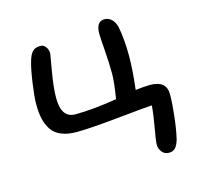

<svg xmlns="http://www.w3.org/2000/svg" viewBox="-94 -552 842 817"><g transform="rotate(-15 327.5 -143.0)"><path d="M553.2 167Q534.2 167 522.7 152.8Q511.2 138.7 511.2 120.1Q511.2 103 521.2 48.3Q531.2 -6.3 534.2 -46.9Q504.9 -45.4 379.6 -32.7Q254.4 -20 196.8 -20Q156.7 -20 129.2 -31.5Q101.6 -43 86.9 -65.2Q72.3 -87.4 66.2 -114.7Q60.1 -142.1 60.1 -179.2Q60.1 -210 68.6 -269.5Q77.1 -329.1 85.9 -358.9Q93.3 -386.7 105.2 -400.4Q117.2 -414.1 141.1 -414.1Q154.8 -414.1 164.3 -401.9Q173.8 -389.6 173.8 -372.1Q173.8 -371.6 161.4 -299.3Q148.9 -227.1 148.9 -183.1Q148.9 -94.2 210 -94.2Q287.6 -94.2 394 -111.8Q405.8 -184.1 405.8 -220.2Q405.8 -267.6 401.4 -325.7Q397 -383.8 397 -398.9Q397 -453.1 434.1 -453.1Q452.1 -453.1 465.3 -440.2Q478.5 -427.2 483.9 -405.8Q495.1 -348.1 495.1 -276.9Q495.1 -213.4 484.9 -127.9Q522.9 -132.8 548.8 -132.8Q621.1 -132.8 621.1 -73.2Q621.1 -32.2 614.7 23.4Q608.4 79.1 599.1 119.1Q592.8 142.6 582.3 154.8Q571.8 167 553.2 167Z"/></g></svg>

Font: Shantell Sans Irregular Bouncy
Style: Regular
Weight: 400
Designer: Stephen Nixon, Anya Danilova, Shantell Martin
Foundry: Arrow Type
Version: Version 1.006;[9816181b4]